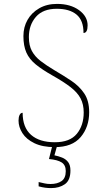

<svg xmlns="http://www.w3.org/2000/svg" viewBox="-20 -744 530 984"><path d="M261 10Q198 10 156.5 -10Q115 -30 95 -61.5Q75 -93 75 -126Q75 -144 80.5 -155Q86 -166 96 -166Q96 -91 139 -53Q182 -15 261 -15Q338 -15 373.5 -58Q409 -101 409 -168Q409 -209 393 -239.5Q377 -270 341.5 -297.5Q306 -325 249 -357Q196 -387 163 -414Q130 -441 115 -475Q100 -509 100 -559Q100 -605 121 -642Q142 -679 181 -701.5Q220 -724 272 -724Q341 -724 385 -692Q429 -660 429 -614Q429 -575 408 -575Q408 -640 372 -669.5Q336 -699 271 -699Q200 -699 164 -657.5Q128 -616 128 -554Q128 -511 143.5 -482.5Q159 -454 188 -431.5Q217 -409 259 -384Q305 -357 345.5 -330Q386 -303 411.5 -265.5Q437 -228 437 -169Q437 -93 393.5 -41.5Q350 10 261 10ZM242 220Q227 220 211.5 218Q196 216 178 211V189Q196 193 209 196Q222 199 239 199Q274 199 295.5 184Q317 169 317 133Q317 102 296 88.5Q275 75 231 71L251 -9H276L259 52Q279 56 298 63.5Q317 71 329 86.5Q341 102 341 130Q341 180 312.5 200Q284 220 242 220Z"/></svg>

Font: Noto Serif Thin
Style: Regular
Weight: 100
Designer: Monotype Design Team
Foundry: Monotype Imaging Inc.
Version: Version 2.015